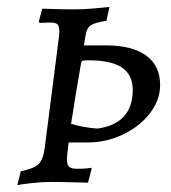

<svg xmlns="http://www.w3.org/2000/svg" viewBox="-20 -525 493 554"><path d="M286 -394Q362 -394 402 -364.5Q442 -335 442 -280Q442 -236 412.5 -198Q383 -160 335 -137Q287 -114 234 -114H178L175 -88Q173 -70 173 -66Q173 -50 179.5 -44Q186 -38 202 -38Q217 -38 228.5 -39Q240 -40 244 -41V-37L234 2Q222 2 190 1Q158 0 126 0Q101 0 70 3.5Q39 7 30 9L40 -31Q77 -38 91 -51.5Q105 -65 109 -98L150 -418Q151 -425 151 -436Q151 -450 145.5 -455Q140 -460 126 -460L94 -459L92 -463L102 -500Q107 -500 132 -499Q157 -498 200 -498Q223 -498 254.5 -501Q286 -504 296 -505L287 -465Q254 -460 242 -452Q230 -444 227 -423L222 -394ZM190 -198 185 -168Q199 -163 221.5 -159Q244 -155 261 -154Q312 -161 337.5 -189Q363 -217 363 -265Q363 -309 332 -330Q301 -351 235 -351Q222 -351 218.5 -349.5Q215 -348 214 -343Q196 -240 190 -198Z"/></svg>

Font: Alegreya SC
Style: Italic
Weight: 400
Italic angle: -7°
Designer: Juan Pablo del Peral
Foundry: Huerta Tipografica
Version: Version 2.007; ttfautohint (v1.6)